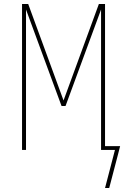

<svg xmlns="http://www.w3.org/2000/svg" viewBox="-20 -755 640 967"><path d="M530 192H509L559 0H489V-707L310 -221H290L111 -707V0H91V-735H122L300 -249L478 -735H509V-19H585L574 24Z"/></svg>

Font: Iosevka Curly Thin Extended
Style: Regular
Weight: 100
Width: 7
Monospace: yes
Designer: Belleve Invis
Foundry: Belleve Invis
Version: Version 11.1.0; ttfautohint (v1.8.3)